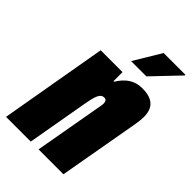

<svg xmlns="http://www.w3.org/2000/svg" viewBox="-230 -807 889 889"><g transform="rotate(45 214.0 -362.5)"><path d="M-12 0 80 -528H223V-469H227Q241 -492 257.5 -507.5Q274 -523 294.5 -531.5Q315 -540 341 -540Q377 -540 398.5 -529.5Q420 -519 430 -499.5Q440 -480 440 -452Q440 -440 438.5 -427.5Q437 -415 435 -401L364 0H201L263 -350Q264 -354 264 -357Q264 -360 264 -363Q264 -370 262.5 -374.5Q261 -379 257.5 -382Q254 -385 247 -385Q236 -385 229 -378.5Q222 -372 217.5 -360.5Q213 -349 209.5 -334Q206 -319 203 -302L150 0ZM215 -592 295 -725H437L438 -721L315 -592Z"/></g></svg>

Font: Archivo ExtraCondensed Black
Style: Italic
Weight: 900
Width: 2
Italic angle: -10°
Designer: Hector Gatti
Foundry: Omnibus-Type
Version: Version 2.001